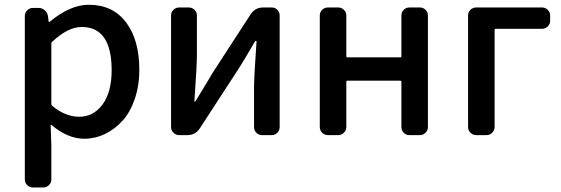

<svg xmlns="http://www.w3.org/2000/svg" viewBox="-20 -582 2418 827"><path d="M122.1 225.6Q107.4 225.6 97.2 215.3Q86.9 205.1 86.9 190.4V-512.7Q86.9 -527.3 97.2 -537.6Q107.4 -547.9 122.1 -547.9H146.5Q161.1 -547.9 172.4 -538.1Q183.6 -528.3 186.5 -513.7L189.5 -489.3Q190.4 -487.3 191.9 -487.3Q193.4 -487.3 194.3 -488.3Q282.2 -561.5 362.3 -561.5Q465.8 -561.5 522.9 -485.8Q580.1 -410.2 580.1 -281.2Q580.1 -212.9 560.5 -155.8Q541 -98.6 507.8 -62Q474.6 -25.4 432.1 -4.9Q389.6 15.6 342.8 15.6Q272.5 15.6 201.2 -43.9Q200.2 -44.9 199.2 -43.9Q198.2 -43 198.2 -42L201.2 47.9V190.4Q201.2 205.1 190.9 215.3Q180.7 225.6 166 225.6ZM321.3 -79.1Q382.8 -79.1 421.9 -132.3Q460.9 -185.5 460.9 -279.3Q460.9 -465.8 332 -465.8Q272.5 -465.8 204.1 -401.4Q201.2 -398.4 201.2 -394.5V-133.8Q201.2 -129.9 204.1 -127Q260.7 -79.1 321.3 -79.1Z M752 0Q737.3 0 727.1 -10.3Q716.8 -20.5 716.8 -35.2V-515.6Q716.8 -529.3 727.1 -539.6Q737.3 -549.8 752 -549.8H793Q807.6 -549.8 817.9 -539.6Q828.1 -529.3 828.1 -515.6V-344.7Q828.1 -298.8 817.4 -147.5Q816.4 -144.5 819.3 -144.5Q822.3 -144.5 823.2 -147.5Q832 -163.1 857.4 -204.1Q882.8 -245.1 891.6 -261.7L1059.6 -520.5Q1079.1 -549.8 1113.3 -549.8H1150.4Q1165 -549.8 1174.8 -539.6Q1184.6 -529.3 1184.6 -515.6V-35.2Q1184.6 -20.5 1174.8 -10.3Q1165 0 1150.4 0H1108.4Q1093.8 0 1084 -10.3Q1074.2 -20.5 1074.2 -35.2V-205.1Q1074.2 -250 1085 -403.3Q1085 -406.2 1082.5 -406.2Q1080.1 -406.2 1078.1 -403.3Q1030.3 -321.3 1009.8 -289.1L840.8 -29.3Q822.3 0 787.1 0Z M1392.6 0Q1377.9 0 1367.7 -10.3Q1357.4 -20.5 1357.4 -35.2V-515.6Q1357.4 -529.3 1367.7 -539.6Q1377.9 -549.8 1392.6 -549.8H1436.5Q1451.2 -549.8 1461.4 -539.6Q1471.7 -529.3 1471.7 -515.6V-339.8Q1471.7 -335 1475.6 -335H1704.1Q1709 -335 1709 -339.8V-515.6Q1709 -529.3 1718.8 -539.6Q1728.5 -549.8 1743.2 -549.8H1789.1Q1802.7 -549.8 1813 -539.6Q1823.2 -529.3 1823.2 -515.6V-35.2Q1823.2 -20.5 1813 -10.3Q1802.7 0 1789.1 0H1743.2Q1728.5 0 1718.8 -10.3Q1709 -20.5 1709 -35.2V-229.5Q1709 -234.4 1704.1 -234.4H1475.6Q1471.7 -234.4 1471.7 -229.5V-35.2Q1471.7 -20.5 1461.4 -10.3Q1451.2 0 1436.5 0Z M2031.2 0Q2016.6 0 2006.3 -10.3Q1996.1 -20.5 1996.1 -35.2V-515.6Q1996.1 -529.3 2006.3 -539.6Q2016.6 -549.8 2031.2 -549.8H2314.5Q2329.1 -549.8 2339.4 -539.6Q2349.6 -529.3 2349.6 -515.6V-492.2Q2349.6 -478.5 2339.4 -468.3Q2329.1 -458 2314.5 -458H2114.3Q2110.4 -458 2110.4 -453.1V-35.2Q2110.4 -20.5 2100.1 -10.3Q2089.8 0 2075.2 0Z"/></svg>

Font: Gen Jyuu GothicL Medium
Style: Regular
Weight: 500
Designer: [Source Han Sans]
Ryoko NISHIZUKA  (kana & ideographs); Paul D. Hunt (Latin, Greek & Cyrillic); Wenlong ZHANG  (bopomofo
Version: Version 1.002.20150607